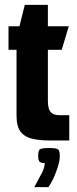

<svg xmlns="http://www.w3.org/2000/svg" viewBox="-20 -578 316 790"><path d="M184 0Q146 0 115 -6.5Q84 -13 66 -34.5Q48 -56 48 -102V-373H15V-470H60L82 -558H177V-470H263L234 -373H177V-163Q177 -130 188.5 -117Q200 -104 224 -104H265V0ZM121 192Q140 158 152 134.5Q164 111 164 93Q145 93 141 85Q137 77 137 64Q137 44 143 37.5Q149 31 183 31Q214 31 220 37.5Q226 44 226 64Q226 83 218 108.5Q210 134 199.5 156.5Q189 179 179 192Z"/></svg>

Font: Smooch Sans ExtraBold
Style: Regular
Weight: 800
Designer: Robert E. Leuschke
Foundry: Robert E. Leuschke
Version: Version 1.010